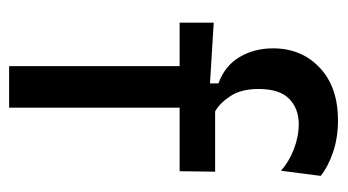

<svg xmlns="http://www.w3.org/2000/svg" viewBox="-186 -558 744 411"><g transform="rotate(90 185.5 -352.0)"><path d="M121 0V-365H28V-438L158 -430V-448Q120 -462 101.5 -493.5Q83 -525 83 -565Q83 -626 124.5 -665Q166 -704 237 -704Q274 -704 305 -693.5Q336 -683 356 -667L345 -582Q326 -599 299 -609.5Q272 -620 245 -620Q212 -620 191 -599.5Q170 -579 170 -534Q170 -497 185 -474Q200 -451 218 -441H347L346 -365H210V0Z"/></g></svg>

Font: Bricolage Grotesque 10pt
Style: Regular
Weight: 400
Designer: Mathieu Triay
Foundry: Atelier Triay
Version: Version 1.000; ttfautohint (v1.8.4.7-5d5b);gftools[0.9.32]